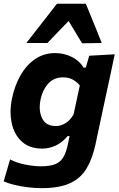

<svg xmlns="http://www.w3.org/2000/svg" viewBox="-22 -795 631 1020"><path d="M199.5 204.5Q163 204.5 124.8 199.8Q86.5 195 53 186.8Q19.5 178.5 -2.5 168.5L31.5 52Q66.5 70.5 113.2 79.5Q160 88.5 195 88.5Q243.5 88.5 271.8 77Q300 65.5 315.2 39Q330.5 12.5 339.5 -32.5L347.5 -72H337Q308.5 -37.5 273.5 -21.5Q238.5 -5.5 202.5 -5.5Q134.5 -5.5 93.8 -43Q53 -80.5 40 -141.5Q34 -170 34 -200Q34 -235 42 -273Q56.5 -342.5 88 -396.8Q119.5 -451 165.8 -482Q212 -513 271 -513Q319 -513 360 -492.2Q401 -471.5 422 -436H434L452 -499L587.5 -506.5Q574 -444.5 562 -386Q549.5 -327 536 -266L485 -26.5Q469 46.5 439 98.2Q409 150 352.2 177.2Q295.5 204.5 199.5 204.5ZM275 -125.5Q301.5 -125.5 326.2 -140.8Q351 -156 369 -187.5L402 -341Q386.5 -360 364.8 -372Q343 -384 314 -384Q263.5 -384 233.8 -350.5Q204 -317 193.5 -267Q189 -245 189 -225.5Q189 -193 201.5 -167Q221 -125.5 275 -125.5ZM414 -565Q396.5 -594 378.5 -624Q360.5 -653.5 342.5 -683.5Q313.5 -653.5 285.5 -624.5Q257.5 -595.5 230 -566.5H118Q199.5 -671 280.5 -775H434Q455.5 -723 476.5 -671Q497.5 -618.5 518.5 -566.5Z"/></svg>

Font: Heraclito
Style: Bold Italic
Weight: 700
Italic angle: -12°
Designer: Kostas Bartsokas (font) & Cristiano Sobral (main changes)
Foundry: Kostas Bartsokas (font) & Cristiano Sobral (main changes)
Version: Version 1.00;July 8, 2020;FontCreator 13.0.0.2655 64-bit